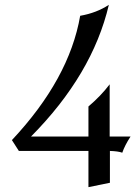

<svg xmlns="http://www.w3.org/2000/svg" viewBox="-20 -625 580 795"><path d="M346.2 149.9V0H58.1L29.3 -44.9Q266.6 -297.9 312 -559.6Q379.4 -571.3 430.7 -605Q362.8 -316.4 108.4 -59.6H346.2V-184.1Q397.9 -228 434.1 -275.9V-59.6H520.5Q496.6 -22.9 486.3 7.3Q469.2 1 435.1 0V131.8Z"/></svg>

Font: Almanac
Style: Regular
Weight: 400
Designer: Eden's Almanac
Version: Version 3.501;March 28, 2021;FontCreator 13.0.0.2683 64-bit